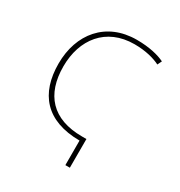

<svg xmlns="http://www.w3.org/2000/svg" viewBox="-170 -844 904 962"><g transform="rotate(30 281.5 -362.5)"><path d="M347 -143V-1H373V-167H348C175 -167 91 -263 91 -425C91 -580 180 -699 345 -699C410 -699 460 -685 494 -668L506 -693C471 -710 417 -724 344 -724C166 -724 63 -596 63 -425C63 -252 152 -144 347 -143Z"/></g></svg>

Font: Noto Sans Mono SemiCondensed Thin
Style: Regular
Weight: 100
Width: 4
Designer: Monotype Design Team
Foundry: Monotype Imaging Inc.
Version: Version 2.014